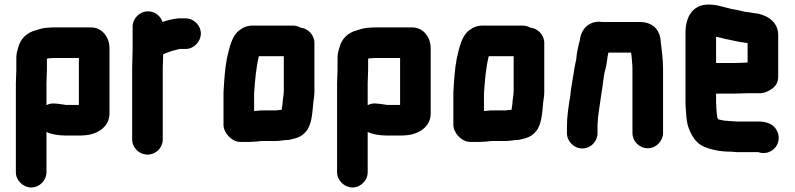

<svg xmlns="http://www.w3.org/2000/svg" viewBox="-20 -594 3505 847"><path d="M187 -286V-335C189 -336 192 -336 195 -337H200C207 -338 213 -338 217 -338H328V-131H272C271 -131 269 -131 266 -132C263 -132 258 -133 252 -134C227 -137 207 -142 185 -130V-226C185 -241 187 -273 187 -286ZM382 -473H217C212 -473 204 -473 195 -472C174 -472 156 -466 140 -461C99 -451 70 -424 60 -383C60 -381 59 -379 58 -376C54 -364 52 -351 52 -337V-285C52 -272 50 -239 50 -226V166C50 202 82 233 118 233C154 233 185 202 185 166V-12C207 -1 241 4 272 4H325C333 4 342 4 351 3C410 0 463 -35 463 -93V-382C463 -429 431 -473 382 -473Z M866 -446C866 -482 835 -513 799 -513H768C744 -511 718 -505 697 -497C689 -522 665 -544 633 -544C596 -544 565 -513 565 -476V-374C565 -352 563 -318 563 -293V21C563 58 594 88 631 88C668 88 698 58 698 21V-295C698 -315 700 -336 700 -355C716 -361 732 -368 749 -372C757 -373 767 -378 775 -378H799C835 -378 866 -410 866 -446Z M1232 -346V-190C1231 -183 1231 -179 1231 -176C1230 -170 1229 -163 1228 -155L1226 -133L1223 -112V-110C1220 -110 1218 -110 1217 -109C1211 -109 1205 -108 1198 -107H1131L1101 -104V-182C1105 -241 1110 -298 1122 -346ZM1038 32H1084C1098 32 1120 30 1134 28H1190C1197 28 1205 28 1214 27L1230 25C1234 24 1237 24 1240 24C1251 24 1261 22 1272 19C1302 12 1321 1 1338 -25C1353 -52 1357 -83 1360 -118L1362 -140C1364 -158 1366 -164 1367 -186V-405C1367 -440 1338 -469 1306 -472C1295 -478 1284 -481 1273 -481H1093C1072 -481 1053 -474 1034 -459C1002 -433 992 -384 981 -336C972 -291 969 -238 966 -186V-43C966 -8 1002 31 1038 32Z M1604 -286V-335C1606 -336 1609 -336 1612 -337H1617C1624 -338 1630 -338 1634 -338H1745V-131H1689C1688 -131 1686 -131 1683 -132C1680 -132 1675 -133 1669 -134C1644 -137 1624 -142 1602 -130V-226C1602 -241 1604 -273 1604 -286ZM1799 -473H1634C1629 -473 1621 -473 1612 -472C1591 -472 1573 -466 1557 -461C1516 -451 1487 -424 1477 -383C1477 -381 1476 -379 1475 -376C1471 -364 1469 -351 1469 -337V-285C1469 -272 1467 -239 1467 -226V166C1467 202 1499 233 1535 233C1571 233 1602 202 1602 166V-12C1624 -1 1658 4 1689 4H1742C1750 4 1759 4 1768 3C1827 0 1880 -35 1880 -93V-382C1880 -429 1848 -473 1799 -473Z M2246 -346V-190C2245 -183 2245 -179 2245 -176C2244 -170 2243 -163 2242 -155L2240 -133L2237 -112V-110C2234 -110 2232 -110 2231 -109C2225 -109 2219 -108 2212 -107H2145L2115 -104V-182C2119 -241 2124 -298 2136 -346ZM2052 32H2098C2112 32 2134 30 2148 28H2204C2211 28 2219 28 2228 27L2244 25C2248 24 2251 24 2254 24C2265 24 2275 22 2286 19C2316 12 2335 1 2352 -25C2367 -52 2371 -83 2374 -118L2376 -140C2378 -158 2380 -164 2381 -186V-405C2381 -440 2352 -469 2320 -472C2309 -478 2298 -481 2287 -481H2107C2086 -481 2067 -474 2048 -459C2016 -433 2006 -384 1995 -336C1986 -291 1983 -238 1980 -186V-43C1980 -8 2016 31 2052 32Z M2616 -7V-34C2616 -39 2616 -46 2617 -57C2617 -66 2618 -75 2619 -82L2623 -112C2626 -131 2630 -160 2633 -181C2640 -216 2641 -256 2651 -290C2658 -313 2658 -340 2664 -362H2764C2764 -359 2766 -350 2766 -347C2767 -330 2770 -311 2770 -292V-8C2770 29 2800 60 2837 60C2874 60 2905 29 2905 -8V-291C2905 -332 2899 -373 2895 -409C2892 -464 2859 -497 2801 -497H2644C2638 -497 2632 -497 2626 -498C2576 -500 2543 -464 2538 -417C2531 -390 2524 -361 2522 -332C2522 -329 2521 -326 2520 -323C2518 -315 2516 -305 2514 -293C2508 -250 2499 -210 2495 -166C2488 -125 2481 -81 2481 -34V-7C2481 30 2512 61 2549 61C2586 61 2616 30 2616 -7Z M3220 -316H3139V-432C3154 -429 3168 -425 3181 -422C3209 -417 3235 -409 3264 -406L3278 -404V-318C3265 -318 3234 -316 3220 -316ZM3282 -183H3335C3350 -183 3366 -189 3385 -202C3404 -215 3413 -233 3413 -257V-442C3411 -502 3359 -532 3301 -537L3283 -540L3267 -542C3249 -546 3225 -552 3205 -555C3173 -562 3144 -574 3106 -574C3035 -574 3004 -519 3004 -449V-142C3004 -129 3005 -117 3006 -106C3008 -74 3009 -52 3019 -27C3032 7 3051 37 3083 52C3116 66 3155 75 3201 75H3207C3215 76 3223 77 3231 77H3324C3386 98 3437 35 3406 -20C3391 -47 3363 -58 3323 -58H3231C3222 -58 3211 -60 3200 -60C3195 -60 3179 -62 3174 -62L3159 -65C3155 -66 3151 -67 3148 -68C3147 -70 3146 -72 3145 -75C3145 -76 3145 -76 3144 -77C3144 -82 3143 -88 3142 -94C3141 -109 3139 -126 3139 -143V-181H3220C3234 -181 3268 -183 3282 -183Z"/></svg>

Font: Electronic
Style: UltThk
Weight: 900
Version: Version 1.011